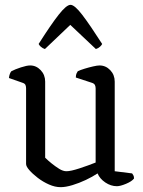

<svg xmlns="http://www.w3.org/2000/svg" viewBox="-20 -771 594 795"><path d="M231 4Q208 4 183 -7Q158 -18 136.5 -34.5Q115 -51 101.5 -66.5Q88 -82 88 -92V-405Q88 -413 85.5 -419Q83 -425 74 -428L17 -448Q18 -458 21 -465.5Q24 -473 27 -476Q42 -484 66.5 -492Q91 -500 105 -500Q130 -500 148.5 -480.5Q167 -461 167 -433V-118Q178 -107 193.5 -94.5Q209 -82 225 -72Q241 -62 255 -62Q273 -62 309.5 -74Q346 -86 376 -98V-405Q376 -413 373 -419Q370 -425 361 -428L294 -450Q294 -461 297 -467Q300 -473 302 -476Q312 -481 330 -486.5Q348 -492 365.5 -496Q383 -500 392 -500Q418 -500 436.5 -480.5Q455 -461 455 -433V-62L527 -53Q529 -51 532 -45.5Q535 -40 535 -32Q526 -20 502 -10Q478 0 464 0Q439 0 416 -15.5Q393 -31 384 -53Q363 -39 335.5 -26Q308 -13 280 -4.5Q252 4 231 4ZM166 -568Q156 -571 149 -577.5Q142 -584 140 -589Q190 -668 222.5 -709.5Q255 -751 272 -751Q289 -751 321 -709Q353 -667 403 -589Q401 -584 394 -577.5Q387 -571 377 -568L271 -668Z"/></svg>

Font: Texturina 72pt
Style: Regular
Weight: 400
Designer: Guillermo Torres Carreño
Foundry: Omnibus-Type
Version: Version 1.002; ttfautohint (v1.8.3)